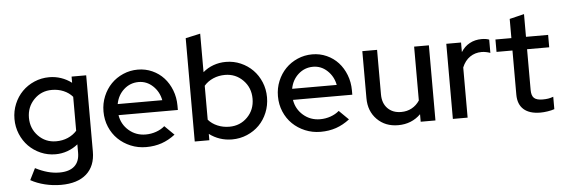

<svg xmlns="http://www.w3.org/2000/svg" viewBox="-55 -903 3800 1296"><g transform="rotate(-5 1844.5 -254.5)"><path d="M292 4Q239 4 192 -16.5Q145 -37 110.5 -72Q76 -107 56 -155Q36 -203 36 -257Q36 -311 56 -359Q76 -407 110.5 -442Q145 -477 192.5 -497.5Q240 -518 294 -518Q335 -518 373.5 -505Q412 -492 445 -467V-509H544V7Q544 106 483.5 159.5Q423 213 311 213Q256 213 202.5 200Q149 187 106 163L145 85Q188 107 228 118Q268 129 308 129Q374 129 409 98Q444 67 444 7V-50Q412 -24 373 -10Q334 4 292 4ZM134 -257Q134 -184 183 -133.5Q232 -83 304 -83Q347 -83 383 -98.5Q419 -114 444 -142V-372Q420 -400 383.5 -415.5Q347 -431 304 -431Q232 -431 183 -380.5Q134 -330 134 -257Z M1103 -58Q1059 -24 1011 -7.5Q963 9 906 9Q850 9 801 -11.5Q752 -32 716 -67Q680 -102 659.5 -150.5Q639 -199 639 -255Q639 -310 659 -358Q679 -406 713 -441Q747 -476 794 -496.5Q841 -517 894 -517Q946 -517 991.5 -496.5Q1037 -476 1069.5 -440.5Q1102 -405 1121 -356Q1140 -307 1140 -251V-222H738Q748 -159 796 -117.5Q844 -76 910 -76Q947 -76 981 -88Q1015 -100 1039 -121ZM892 -433Q835 -433 792.5 -395Q750 -357 739 -297H1041Q1030 -355 988.5 -394Q947 -433 892 -433Z M1747 -255Q1747 -200 1727 -151.5Q1707 -103 1672.5 -68Q1638 -33 1590 -12.5Q1542 8 1488 8Q1445 8 1406 -5Q1367 -18 1334 -43V0H1235V-700L1335 -722V-461Q1366 -488 1406 -502.5Q1446 -517 1490 -517Q1544 -517 1591 -496.5Q1638 -476 1672.5 -441Q1707 -406 1727 -358Q1747 -310 1747 -255ZM1477 -430Q1434 -430 1397 -414Q1360 -398 1335 -369V-139Q1359 -111 1396.5 -95Q1434 -79 1477 -79Q1550 -79 1599.5 -129Q1649 -179 1649 -254Q1649 -329 1599 -379.5Q1549 -430 1477 -430Z M2285 -58Q2241 -24 2193 -7.5Q2145 9 2088 9Q2032 9 1983 -11.5Q1934 -32 1898 -67Q1862 -102 1841.5 -150.5Q1821 -199 1821 -255Q1821 -310 1841 -358Q1861 -406 1895 -441Q1929 -476 1976 -496.5Q2023 -517 2076 -517Q2128 -517 2173.5 -496.5Q2219 -476 2251.5 -440.5Q2284 -405 2303 -356Q2322 -307 2322 -251V-222H1920Q1930 -159 1978 -117.5Q2026 -76 2092 -76Q2129 -76 2163 -88Q2197 -100 2221 -121ZM2074 -433Q2017 -433 1974.5 -395Q1932 -357 1921 -297H2223Q2212 -355 2170.5 -394Q2129 -433 2074 -433Z M2515 -509V-207Q2515 -147 2549.5 -112Q2584 -77 2641 -77Q2681 -77 2713 -94.5Q2745 -112 2766 -144V-509H2866V0H2766V-51Q2736 -21 2697.5 -5.5Q2659 10 2613 10Q2526 10 2470.5 -46Q2415 -102 2415 -190V-509Z M2984 0V-509H3084V-444Q3107 -481 3143 -500.5Q3179 -520 3224 -520Q3240 -520 3252 -518Q3264 -516 3275 -512V-422Q3261 -427 3246 -430Q3231 -433 3216 -433Q3172 -433 3137.5 -409.5Q3103 -386 3084 -340V0Z M3425 -126V-425H3317V-509H3425V-639L3524 -663V-509H3674V-425H3524V-149Q3524 -110 3541.5 -94Q3559 -78 3599 -78Q3620 -78 3636.5 -80.5Q3653 -83 3672 -90V-6Q3652 1 3625.5 5Q3599 9 3577 9Q3503 9 3464 -25.5Q3425 -60 3425 -126Z"/></g></svg>

Font: Red Hat Display Medium
Style: Regular
Weight: 500
Designer: Pentagram / MCKL
Foundry: Pentagram / MCKL
Version: Version 1.005; Red Hat Display Medium